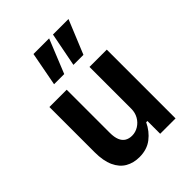

<svg xmlns="http://www.w3.org/2000/svg" viewBox="-216 -866 989 989"><g transform="rotate(-45 278.5 -371.0)"><path d="M215 10Q172 10 139 -9Q106 -28 87.5 -68.5Q69 -109 69 -171V-501H195V-187Q195 -155 203.5 -134.5Q212 -114 228 -104.5Q244 -95 266 -95Q291 -95 313 -108.5Q335 -122 348 -145Q361 -168 361 -196V-501H487V0H375V-93H366Q345 -48 307.5 -19Q270 10 215 10ZM310 -567 346 -752H459L383 -567ZM169 -567 204 -752H318L243 -567Z"/></g></svg>

Font: Nunito Sans 7pt Condensed
Style: Bold
Weight: 700
Width: 3
Designer: Vernon Adams
Foundry: Vernon Adams
Version: Version 3.101;gftools[0.9.27]